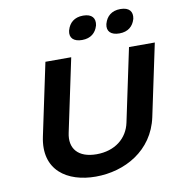

<svg xmlns="http://www.w3.org/2000/svg" viewBox="-95 -974 1004 1070"><g transform="rotate(-10 407.0 -439.0)"><path d="M195 -670 109 -263C69 -76 201 9 361 9C525 9 689 -79 728 -263L814 -670H668L581 -258C563 -171 491 -113 387 -113C283 -113 235 -171 254 -258L341 -670ZM355 -818C346 -778 370 -754 418 -754C468 -754 496 -781 507 -818L508 -821C516 -860 497 -887 446 -887C396 -887 367 -860 356 -821ZM566 -818C557 -778 581 -754 629 -754C679 -754 707 -781 718 -818L719 -821C727 -860 708 -887 657 -887C607 -887 578 -860 567 -821Z"/></g></svg>

Font: LT Wave Bold
Style: Italic
Weight: 700
Designer: Daniel Lyons
Version: Version 2.5 (Glyphs App)